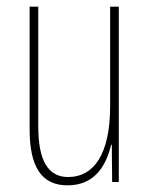

<svg xmlns="http://www.w3.org/2000/svg" viewBox="-20 -547 448 577"><path d="M337 -527H311V-228C311 -82 261 -15 185 -15C127 -15 95 -60 95 -167V-527H69V-159C69 -45 105 10 183 10C268 10 300 -54 314 -112H316L317 0H337Z"/></svg>

Font: Noto Sans Devanagari ExtraCondensed Thin
Style: Regular
Weight: 100
Width: 2
Designer: Jelle Bosma - Monotype Design Team
Foundry: Monotype Imaging Inc.
Version: Version 2.004